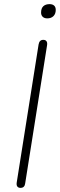

<svg xmlns="http://www.w3.org/2000/svg" viewBox="-20 -904 290 930"><path d="M79 6Q69 6 64 -0.5Q59 -7 61 -20L167 -689Q169 -700 174.5 -705.5Q180 -711 190 -711Q200 -711 205 -704.5Q210 -698 208 -685L102 -16Q101 -6 95.5 0Q90 6 79 6ZM209 -815Q195 -815 187 -822.5Q179 -830 179 -843Q179 -864 190 -874Q201 -884 220 -884Q234 -884 242 -877Q250 -870 250 -856Q250 -837 239 -826Q228 -815 209 -815Z"/></svg>

Font: Nunito ExtraLight
Style: Italic
Weight: 200
Italic angle: -9°
Designer: Vernon Adams
Foundry: Vernon Adams
Version: Version 3.602